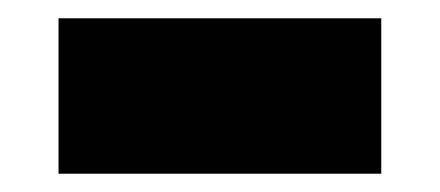

<svg xmlns="http://www.w3.org/2000/svg" viewBox="-20 -20 481 210"><path d="M44 170V0H397V170Z"/></svg>

Font: Raleway-v4020 Black
Style: Regular
Weight: 900
Designer: Matt McInerney, Pablo Impallari, Rodrigo Fuenzalida
Foundry: Matt McInerney, Pablo Impallari, Rodrigo Fuenzalida
Version: Version 4.020;PS 004.020;hotconv 1.0.88;makeotf.lib2.5.64775